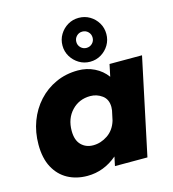

<svg xmlns="http://www.w3.org/2000/svg" viewBox="-119 -908 919 1019"><g transform="rotate(-15 340.0 -399.0)"><path d="M236 12.5Q175.5 12.5 128.2 -13.2Q81 -39 54 -89.5Q27 -140 27 -215Q27 -283 49.2 -342.2Q71.5 -401.5 112.2 -446.2Q153 -491 208.5 -516.2Q264 -541.5 330.5 -541.5Q379 -541.5 420.2 -521.2Q461.5 -501 488 -464.5L502 -531H680.5L568 0H389.5L400 -50Q326.5 12.5 236 12.5ZM216 -240Q216 -188.5 241.8 -162.5Q267.5 -136.5 307.5 -136.5Q349.5 -136.5 387 -161.8Q424.5 -187 439.5 -236L451 -289.5Q452.5 -300 452.5 -308Q452.5 -350.5 423.5 -371.8Q394.5 -393 358.5 -393Q297 -393 256.5 -350.2Q216 -307.5 216 -240ZM406.5 -569Q373.5 -569 346.2 -585.5Q319 -602 302.5 -629.2Q286 -656.5 286 -689.5Q286 -723 302.5 -750.2Q319 -777.5 346.2 -793.8Q373.5 -810 406.5 -810Q440 -810 467.2 -793.8Q494.5 -777.5 510.8 -750.2Q527 -723 527 -689.5Q527 -656.5 510.8 -629.2Q494.5 -602 467.2 -585.5Q440 -569 406.5 -569ZM406.5 -645Q425.5 -645 438.5 -658Q451.5 -671 451.5 -689.5Q451.5 -708.5 438.5 -721.5Q425.5 -734.5 406.5 -734.5Q388 -734.5 375 -721.5Q362 -708.5 362 -689.5Q362 -671 375 -658Q388 -645 406.5 -645Z"/></g></svg>

Font: Epilogue ExtraBold
Style: Italic
Weight: 800
Italic angle: -12°
Designer: Tyler Finck
Foundry: Etcetera Type Co
Version: Version 2.111; ttfautohint (v1.8.3)